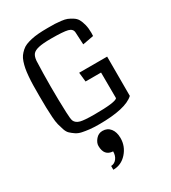

<svg xmlns="http://www.w3.org/2000/svg" viewBox="-249 -864 1176 1320"><g transform="rotate(-30 338.5 -204.0)"><path d="M64 0ZM603 -364V-52Q534 12 322 12Q281 12 249.5 8.5Q218 5 192 -0.5Q166 -6 147 -19Q128 -32 114 -45Q100 -58 91.5 -83Q83 -108 77 -131.5Q71 -155 68.5 -194.5Q66 -234 65 -270.5Q64 -307 64 -363Q64 -412 64.5 -446Q65 -480 68 -515.5Q71 -551 75.5 -575Q80 -599 88 -623Q96 -647 107 -662Q118 -677 134 -691.5Q150 -706 169.5 -714Q189 -722 215.5 -728Q242 -734 273.5 -736.5Q305 -739 344 -739Q347 -739 352 -739Q386 -739 403.5 -738.5Q421 -738 451 -734.5Q481 -731 497 -724.5Q513 -718 534 -705Q555 -692 565.5 -673.5Q576 -655 583.5 -626Q591 -597 591 -560Q591 -551 590 -535L503 -519L498 -615Q497 -646 462 -655Q427 -664 331 -664Q265 -664 231 -656Q197 -648 184 -631.5Q171 -615 168 -582Q164 -482 164 -377Q164 -271 168 -172Q170 -119 176 -104Q186 -80 219 -71Q250 -63 328 -63Q495 -63 513 -86Q512 -136 512 -290H389L381 -364ZM319 62Q358 62 380.5 90.5Q403 119 403 167Q403 232 359 281.5Q315 331 251 331V301Q278 300 295.5 277.5Q313 255 313 221Q244 217 244 138Q244 113 265.5 87.5Q287 62 319 62Z"/></g></svg>

Font: Myanmar Chatu
Style: Regular
Weight: 400
Designer: Danh Hong
Foundry: Google Inc.
Version: Version 2.00 November 20, 2015